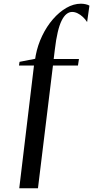

<svg xmlns="http://www.w3.org/2000/svg" viewBox="-20 -843 503 1037"><path d="M173 -544Q183.5 -599 207.8 -649.5Q232 -700 265.8 -739Q299.5 -778 338.5 -800.5Q377.5 -823 417 -823Q429.5 -823 442.2 -820.2Q455 -817.5 463 -812.5L450.5 -724Q440.5 -739.5 427.2 -751.8Q414 -764 399.2 -771.2Q384.5 -778.5 369.5 -778.5Q353.5 -778.5 339.2 -767.2Q325 -756 313 -732Q301 -708 291.8 -669Q282.5 -630 276 -574L270 -524.5H406.5L401 -489H266L185 174H84L163.5 -489H82.5L85.5 -509L170 -525.5Z"/></svg>

Font: Merriweather 144pt Medium
Style: Italic
Weight: 500
Italic angle: -7.8°
Version: Version 2.101